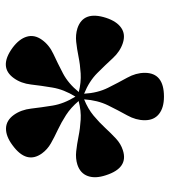

<svg xmlns="http://www.w3.org/2000/svg" viewBox="16 -828 559 630"><g transform="rotate(90 295.0 -512.5)"><path d="M236 -279Q200 -228.5 136.5 -274.5Q107 -296.5 99.8 -321.5Q92.5 -346.5 110 -371Q127 -395 156.8 -408.8Q186.5 -422.5 220 -440Q253.5 -457.5 281.5 -492Q249.5 -500 220.5 -498.2Q191.5 -496.5 165.8 -491.2Q140 -486 116.8 -483.5Q93.5 -481 72.5 -487.5Q14 -507 38 -581.5Q49.5 -616.5 70.8 -631.2Q92 -646 121 -636.5Q148.5 -627.5 170.5 -603.5Q192.5 -579.5 219.2 -552.8Q246 -526 287 -509.5Q284.5 -554 267.5 -588Q250.5 -622 234.5 -650.8Q218.5 -679.5 218.5 -708.5Q218.5 -771.5 296.5 -771.5Q333 -771.5 353.5 -755.2Q374 -739 374 -708.5Q374 -679.5 358 -650.8Q342 -622 325.2 -588Q308.5 -554 305.5 -509.5Q336.5 -522 358.8 -540.5Q381 -559 399 -578.5Q417 -598 434.2 -614Q451.5 -630 472 -636.5Q530.5 -656 554.5 -581Q566 -546.5 557.2 -521.8Q548.5 -497 520 -487.5Q499.5 -481 476.2 -483.5Q453 -486 427 -491.2Q401 -496.5 372.2 -498.2Q343.5 -500 311 -491.5Q332.5 -466 357 -450.2Q381.5 -434.5 405.5 -423.2Q429.5 -412 449.8 -400.5Q470 -389 483 -371Q519 -320.5 456 -274.5Q426.5 -252.5 400.5 -253.2Q374.5 -254 356.5 -279Q339.5 -303 335.8 -335.8Q332 -368.5 326 -405.8Q320 -443 296.5 -481Q273 -443 266.8 -405.5Q260.5 -368 256.8 -335.2Q253 -302.5 236 -279ZM296.5 -496.5Z"/></g></svg>

Font: Fraunces 72pt Soft
Style: Bold
Weight: 700
Version: Version 1.000;[b76b70a41]